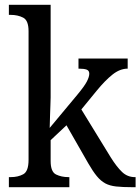

<svg xmlns="http://www.w3.org/2000/svg" viewBox="-20 -780 585 800"><path d="M17 0V-42H25Q55 -42 77 -54Q99 -66 99 -114V-650Q99 -695 76.5 -706.5Q54 -718 25 -718H17V-760H191V-374Q191 -361 190 -340Q189 -319 188.5 -298Q188 -277 187.5 -262.5Q187 -248 187 -247L302 -385Q332 -421 342 -440.5Q352 -460 352 -473Q352 -486 341 -490Q330 -494 307 -494V-536H512V-494Q480 -494 449 -469.5Q418 -445 382 -401L319 -324L441 -125Q466 -85 488.5 -63.5Q511 -42 542 -42H545V0H532Q491 0 464 -3Q437 -6 418.5 -16Q400 -26 383.5 -46Q367 -66 348 -99L257 -258L191 -196V-109Q191 -64 213.5 -53Q236 -42 265 -42H269V0Z"/></svg>

Font: Noto Serif Khmer SemiCondensed
Style: Regular
Weight: 400
Width: 4
Designer: Danh Hong and the Monotype Design Team
Foundry: Monotype Imaging Inc.
Version: Version 2.004; ttfautohint (v1.8.4.7-5d5b)